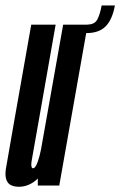

<svg xmlns="http://www.w3.org/2000/svg" viewBox="-47 -692 448 716"><path d="M94 0V-26Q62 4.5 23.5 4.5Q-2.5 4.5 -15 -8Q-31.5 -25.5 -24.5 -65.5Q-12 -136 4.5 -232L69.5 -600H160.5L95.5 -230.5Q78 -131.5 72 -98Q66.5 -68.5 74 -65Q75 -64.5 76.5 -64.5Q85.5 -64.5 94.5 -91Q101 -110 106 -135L188.5 -600H280L174 0ZM279.5 -600.5Q306 -600.5 316 -619.5Q326 -638.5 332 -671.5H381.5Q372 -619.5 347.2 -594Q322.5 -568.5 274 -568.5Z"/></svg>

Font: Anybody UltraCondensed Medium
Style: Italic
Weight: 500
Width: 1
Italic angle: -10°
Designer: Tyler Finck
Foundry: Etcetera Type Company
Version: Version 1.010; ttfautohint (v1.8.3) -l 8 -r 50 -G 200 -x 14 